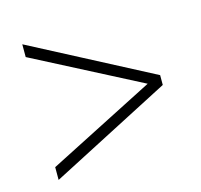

<svg xmlns="http://www.w3.org/2000/svg" viewBox="-70 -605 594 566"><g transform="rotate(-15 226.5 -322.0)"><path d="M43 -154V-115L412 -306V-336L43 -529V-490L370 -321Z"/></g></svg>

Font: Noto Sans Gurmukhi UI Condensed ExtraLight
Style: Regular
Weight: 200
Width: 3
Designer: Jelle Bosma - Monotype Design Team
Foundry: Monotype Imaging Inc.
Version: Version 2.004